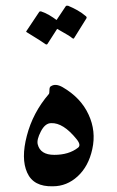

<svg xmlns="http://www.w3.org/2000/svg" viewBox="-20 -628 409 672"><path d="M158 -326Q174 -337 199 -323Q263 -286 290 -227Q317 -169 303 -106Q290 -46 252 -11Q214 24 165 24Q97 26 75 -24Q53 -73 74 -153Q95 -234 151 -299Q153 -301 153 -312Q153 -324 158 -326ZM253 -111Q265 -120 248 -141Q201 -199 159 -197Q138 -197 123 -168Q108 -139 112 -123Q121 -86 170 -86Q221 -86 253 -111ZM210 -606Q212 -609 218 -608Q235 -601 251 -592Q267 -583 281 -571Q285 -567 282 -563L239 -494Q237 -491 231 -496Q228 -499 215.5 -506.5Q203 -514 180 -527L146 -474Q143 -470 137 -475Q133 -478 117.5 -488Q102 -498 74 -515Q70 -517 73 -520L117 -586Q119 -589 124 -588Q139 -583 152.5 -575Q166 -567 178 -558Z"/></svg>

Font: Amiri Modified
Style: Regular
Weight: 400
Version: 0.117-H1